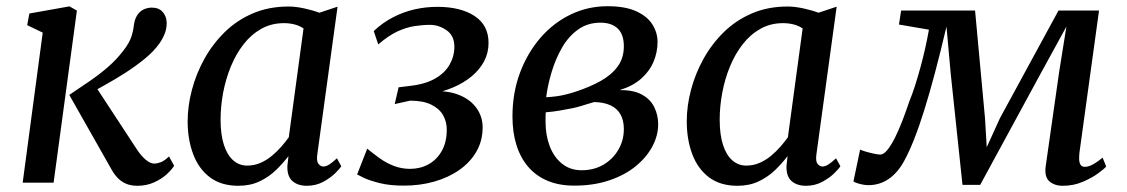

<svg xmlns="http://www.w3.org/2000/svg" viewBox="-20 -588 3626 618"><path d="M53 0 117.5 -483 67.5 -507 74.5 -544.5 203.5 -567.5 227.5 -554 152.5 0ZM422 10Q400.5 10 384.5 2.8Q368.5 -4.5 357 -17.2Q345.5 -30 337 -46L203 -282.5Q236.5 -305 268 -326.5Q299.5 -348 327.2 -372Q355 -396 377.5 -425.5Q396.5 -450 403 -470.5Q409.5 -491 411 -508Q414 -528 422.5 -540.2Q431 -552.5 443.2 -558Q455.5 -563.5 468.5 -563.5Q491 -563.5 503.2 -550Q515.5 -536.5 516.5 -516Q517 -498 510.8 -481.2Q504.5 -464.5 493 -448Q475 -422.5 445.2 -398.2Q415.5 -374 382.5 -353Q349.5 -332 320.2 -315.8Q291 -299.5 273.5 -289.5L278.5 -324L421 -106.5Q434.5 -86 449.2 -73.8Q464 -61.5 476.5 -61.5Q486 -61.5 497.8 -66Q509.5 -70.5 524 -84.5L540.5 -54.5Q532.5 -41.5 516 -26.5Q499.5 -11.5 475.5 -0.8Q451.5 10 422 10Z M1001.5 -92.5Q998 -69.5 1005 -60.8Q1012 -52 1020.5 -52Q1029.5 -52 1039.8 -58.5Q1050 -65 1064.5 -78.5L1078.5 -53Q1074.5 -46 1059.5 -31Q1044.5 -16 1020.8 -3Q997 10 967.5 10Q939 10 921.5 -5Q904 -20 905 -54L908.5 -85.5Q891 -62.5 868.2 -40.5Q845.5 -18.5 815.5 -4.2Q785.5 10 747 10Q692 10 655.8 -17.2Q619.5 -44.5 601.8 -91.8Q584 -139 584 -197.5Q584 -247 597.8 -299Q611.5 -351 638 -398.8Q664.5 -446.5 703.5 -484.8Q742.5 -523 794 -545Q845.5 -567 908.5 -567Q931.5 -567 959.2 -561Q987 -555 1008 -547L1066.5 -566.5ZM957 -496.5Q943.5 -505.5 927.5 -509.5Q911.5 -513.5 894 -513.5Q853.5 -513.5 821 -495.2Q788.5 -477 764 -445.5Q739.5 -414 723 -373.8Q706.5 -333.5 698.2 -289.5Q690 -245.5 690 -203Q690 -154.5 700.8 -121.5Q711.5 -88.5 730.8 -71.8Q750 -55 775.5 -55Q798.5 -55 818.5 -63.8Q838.5 -72.5 855.2 -86.5Q872 -100.5 885.5 -116Q899 -131.5 909.5 -146Z M1280 9.5Q1235 9.5 1202.8 1.5Q1170.5 -6.5 1152 -15.2Q1133.5 -24 1129.5 -26.5L1162 -109.5Q1182 -93 1203 -78Q1224 -63 1248.2 -53.8Q1272.5 -44.5 1300 -44.5Q1332.5 -44.5 1359 -59Q1385.5 -73.5 1401.8 -101.8Q1418 -130 1418 -171Q1418 -196.5 1406 -217.5Q1394 -238.5 1368 -251.2Q1342 -264 1300 -264L1250.5 -253L1263 -307L1295.5 -311Q1348 -316.5 1380 -334.8Q1412 -353 1427.2 -380Q1442.5 -407 1442.5 -437.5Q1442.5 -473 1417.5 -490.5Q1392.5 -508 1364 -508Q1340.5 -508 1314.2 -504Q1288 -500 1259.2 -486.8Q1230.5 -473.5 1197.5 -445L1183 -488Q1211.5 -515 1244.8 -532.2Q1278 -549.5 1314.2 -557.8Q1350.5 -566 1387.5 -566Q1462.5 -566 1507.5 -536.5Q1552.5 -507 1552.5 -450Q1552.5 -418 1538.5 -391.2Q1524.5 -364.5 1499 -343Q1473.5 -321.5 1439 -306.8Q1404.5 -292 1364 -284.5L1359.5 -293Q1413 -298.5 1452 -284.5Q1491 -270.5 1512.2 -242.2Q1533.5 -214 1533.5 -178Q1533.5 -135 1513.5 -100.2Q1493.5 -65.5 1458.5 -41Q1423.5 -16.5 1377.8 -3.5Q1332 9.5 1280 9.5Z M1828.5 9.5Q1779.5 9.5 1742.2 -6.2Q1705 -22 1680 -51.2Q1655 -80.5 1642.2 -121.5Q1629.5 -162.5 1629.5 -213Q1629.5 -289.5 1653.8 -354Q1678 -418.5 1720 -466.8Q1762 -515 1817.2 -541.5Q1872.5 -568 1935.5 -568Q1993 -568 2028.5 -551.5Q2064 -535 2080.2 -508.8Q2096.5 -482.5 2096.5 -453Q2096.5 -420.5 2083.8 -389.8Q2071 -359 2044 -335Q2017 -311 1974.5 -298Q2019 -298.5 2046.2 -283.5Q2073.5 -268.5 2086 -243Q2098.5 -217.5 2098.5 -188Q2098.5 -152 2080 -117Q2061.5 -82 2026.5 -53.2Q1991.5 -24.5 1941.2 -7.5Q1891 9.5 1828.5 9.5ZM1852 -40Q1891.5 -40 1922 -57.8Q1952.5 -75.5 1970.2 -105.8Q1988 -136 1988 -172.5Q1988 -200.5 1977.2 -219.8Q1966.5 -239 1945 -249Q1923.5 -259 1892 -259.5Q1885 -257.5 1873.8 -254Q1862.5 -250.5 1849.2 -246.5Q1836 -242.5 1821.5 -239.5Q1803.5 -236 1782.2 -232.2Q1761 -228.5 1736.5 -226.5Q1736 -218.5 1736 -210.8Q1736 -203 1736 -195.5Q1736 -152.5 1749.5 -117.2Q1763 -82 1789.2 -61Q1815.5 -40 1852 -40ZM1738 -275Q1755.5 -276 1770.5 -278Q1785.5 -280 1801 -283.8Q1816.5 -287.5 1834.5 -293.5Q1880 -308.5 1914.5 -328Q1949 -347.5 1968.5 -374.5Q1988 -401.5 1988 -439Q1988 -477 1968.5 -496Q1949 -515 1912.5 -515Q1871.5 -515 1840.8 -493Q1810 -471 1789.2 -435Q1768.5 -399 1755.8 -357Q1743 -315 1738 -275Z M2608 -92.5Q2604.5 -69.5 2611.5 -60.8Q2618.5 -52 2627 -52Q2636 -52 2646.2 -58.5Q2656.5 -65 2671 -78.5L2685 -53Q2681 -46 2666 -31Q2651 -16 2627.2 -3Q2603.5 10 2574 10Q2545.5 10 2528 -5Q2510.5 -20 2511.5 -54L2515 -85.5Q2497.5 -62.5 2474.8 -40.5Q2452 -18.5 2422 -4.2Q2392 10 2353.5 10Q2298.5 10 2262.2 -17.2Q2226 -44.5 2208.2 -91.8Q2190.5 -139 2190.5 -197.5Q2190.5 -247 2204.2 -299Q2218 -351 2244.5 -398.8Q2271 -446.5 2310 -484.8Q2349 -523 2400.5 -545Q2452 -567 2515 -567Q2538 -567 2565.8 -561Q2593.5 -555 2614.5 -547L2673 -566.5ZM2563.5 -496.5Q2550 -505.5 2534 -509.5Q2518 -513.5 2500.5 -513.5Q2460 -513.5 2427.5 -495.2Q2395 -477 2370.5 -445.5Q2346 -414 2329.5 -373.8Q2313 -333.5 2304.8 -289.5Q2296.5 -245.5 2296.5 -203Q2296.5 -154.5 2307.2 -121.5Q2318 -88.5 2337.2 -71.8Q2356.5 -55 2382 -55Q2405 -55 2425 -63.8Q2445 -72.5 2461.8 -86.5Q2478.5 -100.5 2492 -116Q2505.5 -131.5 2516 -146Z M3401 10Q3374 10 3357.5 -4.5Q3341 -19 3346 -54L3389 -355.5L3412.5 -502.5L3332.5 -356.5L3135 7H3078L3040 -352L3026.5 -502.5Q3007.5 -422 2989.8 -355Q2972 -288 2955.2 -234.2Q2938.5 -180.5 2922.2 -139.5Q2906 -98.5 2890.5 -70.5Q2870.5 -33 2841.2 -12.5Q2812 8 2774.5 8Q2766.5 8 2756.2 6Q2746 4 2737.5 1Q2729 -2 2727 -4L2748.5 -106.5Q2752 -104.5 2765 -100.5Q2778 -96.5 2792.2 -93.5Q2806.5 -90.5 2813 -90.5Q2824.5 -90.5 2837 -106.2Q2849.5 -122 2862 -147.5Q2874.5 -173 2886 -203.2Q2897.5 -233.5 2907 -262Q2916 -283.5 2925 -311.5Q2934 -339.5 2942.5 -370.5Q2951 -401.5 2958 -432.8Q2965 -464 2970 -492.5L2873.5 -509L2880.5 -554H3118.5L3150.5 -207.5L3156 -114L3198.5 -207.5L3387 -554H3517.5L3454.5 -97Q3453.5 -87.5 3453.5 -76.8Q3453.5 -66 3457.5 -58.5Q3461.5 -51 3472 -51Q3484.5 -51 3500 -60Q3515.5 -69 3529 -80.5L3540.5 -52Q3535.5 -45.5 3515.2 -30.5Q3495 -15.5 3465.2 -2.8Q3435.5 10 3401 10Z"/></svg>

Font: Merriweather 20pt
Style: Italic
Weight: 400
Italic angle: -7.8°
Version: Version 2.101